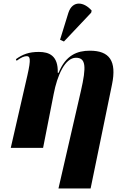

<svg xmlns="http://www.w3.org/2000/svg" viewBox="-20 -837 671 1087"><path d="M342 -602 496 -765 499 -777C455 -828 390 -836 367 -764L320 -612ZM311 230H493L614 -358C642 -493 599 -550 489 -550C417 -550 352 -525 312 -425H307C310 -523 257 -543 200 -543C144 -543 109 -530 70 -502L74 -493C101 -513 118 -519 131 -519C150 -519 157 -506 135 -410L41 0H224L284 -305C304 -410 348 -510 410 -510C466 -510 470 -461 438 -322Z"/></svg>

Font: Noto Serif Display ExtraBold
Style: Italic
Weight: 800
Italic angle: -12°
Designer: Monotype Design Team
Foundry: Monotype Imaging Inc.
Version: Version 2.009